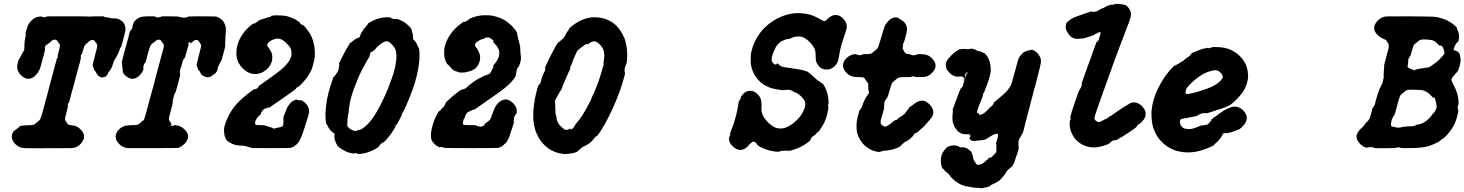

<svg xmlns="http://www.w3.org/2000/svg" viewBox="-20 -742 7711 1011"><path d="M240 -656Q255 -656 349 -656Q443 -656 446 -655Q452 -653 454 -655Q455 -655 490 -656H524L528 -654Q532 -651 540 -651Q543 -651 545 -650.5Q547 -650 550.5 -649.5Q554 -649 555 -648.5Q556 -648 558.5 -647.5Q561 -647 565 -646Q572 -645 588 -645Q589 -645 591.5 -644.5Q594 -644 596.5 -644Q599 -644 604 -641.5Q609 -639 609.5 -639Q610 -639 613 -637Q621 -631 622 -631Q624 -631 628.5 -625Q633 -619 635 -615Q640 -605 641 -591Q641 -583 639 -576Q635 -556 630 -539Q629 -536 628 -531.5Q627 -527 626 -522.5Q625 -518 623 -513Q621 -505 618 -495L616 -492Q616 -493 615 -493Q613 -491 610 -482Q609 -475 607 -472Q605 -469 604 -465.5Q603 -462 600.5 -457Q598 -452 596 -448Q591 -438 584 -428Q580 -422 578.5 -415.5Q577 -409 568 -386Q565 -381 562.5 -377Q560 -373 558 -370Q556 -367 553 -363.5Q550 -360 548 -355Q545 -347 541 -343Q534 -336 523 -335Q518 -334 512 -335Q503 -338 498 -343Q492 -347 491 -351Q491 -351 489.5 -353Q488 -355 488.5 -355Q489 -355 488 -357Q487 -359 485.5 -361Q484 -363 483 -365Q480 -368 479 -370Q478 -372 477.5 -372Q477 -372 477 -372.5Q477 -373 475.5 -375.5Q474 -378 474 -379Q474 -385 472 -385Q471 -385 471 -387Q471 -389 470.5 -391.5Q470 -394 469 -394Q468 -394 468 -398Q470 -413 480 -449Q482 -455 484.5 -466.5Q487 -478 489.5 -486Q492 -494 492 -500Q492 -506 490.5 -509.5Q489 -513 485.5 -516.5Q482 -520 479.5 -524.5Q477 -529 475 -530Q472 -532 464 -532Q458 -531 450 -525Q440 -516 436 -513Q426 -507 419 -484Q413 -462 412 -459Q411 -457 411 -456.5Q411 -456 410 -456Q409 -457 408 -455Q403 -448 406 -441Q407 -439 402 -419Q400 -413 397.5 -402.5Q395 -392 393 -387Q391 -380 386 -360Q383 -347 382 -345Q379 -338 376 -323Q375 -319 374 -315Q373 -311 369 -297Q365 -283 363 -274.5Q361 -266 357 -254Q354 -242 352 -234Q350 -227 347 -215Q343 -200 341.5 -200Q340 -200 338 -196.5Q336 -193 337 -189Q337 -188 337 -187.5Q337 -187 338 -187H339Q338 -186 337.5 -182Q337 -178 336 -174Q335 -170 334 -166Q333 -162 330 -150Q321 -119 323 -112Q323 -108 328 -102Q331 -97 333 -94Q336 -88 340.5 -86Q345 -84 358 -82Q374 -81 387 -74Q401 -66 412 -52Q418 -44 421 -34Q424 -25 422 -15Q420 -4 410 9Q401 22 384 31Q373 37 356 38Q349 38 235 38.5Q121 39 111 38Q92 37 80 31Q68 24 60 16Q52 8 48 0Q42 -11 42 -22Q42 -36 50 -49Q54 -54 55.5 -54Q57 -54 61 -58Q65 -62 66 -62Q67 -61 72 -66Q74 -67 74.5 -68Q75 -69 77 -70Q81 -73 82 -75Q82 -76 85 -78Q97 -82 137 -83Q149 -83 154.5 -84.5Q160 -86 161.5 -87Q163 -88 169 -93.5Q175 -99 180 -102Q189 -109 192.5 -116Q196 -123 203 -148Q205 -155 206 -159Q207 -163 210.5 -176Q214 -189 215.5 -195Q217 -201 219 -208.5Q221 -216 223 -222.5Q225 -229 228 -240Q232 -257 237 -275Q239 -281 241.5 -292Q244 -303 246 -310Q248 -318 251 -328.5Q254 -339 260 -360Q265 -380 266.5 -386.5Q268 -393 269.5 -398Q271 -403 273.5 -411.5Q276 -420 277.5 -426.5Q279 -433 280 -435V-437L281 -436L282 -435L283 -436Q285 -438 285 -441Q285 -444 283 -444Q282 -445 282 -445Q283 -445 284 -450.5Q285 -456 286.5 -460Q288 -464 289.5 -471.5Q291 -479 293 -486.5Q295 -494 295 -501Q296 -509 290 -515Q286 -519 284 -523Q280 -530 276 -532Q266 -535 256 -530Q254 -529 248.5 -523.5Q243 -518 239.5 -516Q236 -514 232 -511Q228 -508 226 -505L224 -503V-505Q224 -508 224 -508Q222 -508 219 -499Q216 -494 216 -490Q216 -486 217 -485Q218 -484 217 -481Q216 -472 209 -447Q207 -442 205 -434Q203 -424 196 -398Q189 -373 183 -367Q181 -364 181 -364Q181 -359 168 -346Q155 -332 139 -328Q130 -326 122 -328Q113 -329 106 -334Q90 -344 79 -360Q68 -377 71 -400Q72 -405 75 -416L78 -427L79 -428Q83 -430 84 -437Q85 -440 86.5 -441Q88 -442 89 -445.5Q90 -449 91 -450Q92 -451 92.5 -452.5Q93 -454 94 -455Q95 -456 95.5 -457.5Q96 -459 96.5 -459.5Q97 -460 97 -461Q97 -462 97.5 -462.5Q98 -463 98.5 -464Q99 -465 99.5 -465Q100 -465 100 -466Q101 -466 101 -467.5Q101 -469 101.5 -469Q102 -469 102.5 -470Q103 -471 104.5 -472.5Q106 -474 106 -475Q106 -476 107 -476Q108 -476 108 -486Q109 -509 109 -515Q110 -519 110 -522.5Q110 -526 110.5 -527.5Q111 -529 111.5 -535.5Q112 -542 114 -549Q118 -562 115 -564L114 -565L116 -573Q122 -594 125 -603Q132 -621 147 -635Q163 -651 182 -654Q197 -656 199 -655Q199 -654 202 -653Q204 -652 211 -651.5Q218 -651 221 -652Q223 -653 224 -654L225 -655Z M1076 -334H1077Q1077 -334 1076 -334ZM752 -656Q757 -656 772.5 -656Q788 -656 792 -656Q798 -655 798 -654Q800 -649 818 -651Q826 -652 829 -654L830 -656H874Q919 -655 920 -655Q923 -652 930 -652Q934 -651 934.5 -651Q935 -651 942 -649.5Q949 -648 951 -648.5Q953 -649 956 -649.5Q959 -650 959.5 -650.5Q960 -651 962 -651Q969 -651 969 -654L970 -655L1012 -656Q1111 -656 1118 -655Q1121 -655 1121 -654Q1121 -652 1127 -651Q1130 -650 1130 -650L1136 -647Q1137 -647 1137 -646.5Q1137 -646 1138 -645Q1144 -643 1150 -636Q1158 -628 1161 -620Q1162 -617 1164 -613Q1167 -606 1169 -595Q1170 -587 1169.5 -577Q1169 -567 1168 -563Q1167 -559 1167 -548Q1167 -537 1166.5 -529.5Q1166 -522 1166 -518Q1166 -514 1165.5 -511Q1165 -508 1166 -504Q1167 -499 1157 -462Q1155 -456 1153 -449Q1151 -442 1149 -433Q1146 -422 1143 -419Q1140 -416 1139 -412Q1138 -411 1133 -401Q1126 -387 1126 -379Q1125 -372 1122 -367Q1119 -362 1114 -356Q1109 -351 1102 -348Q1099 -346 1097 -344Q1087 -335 1074 -335Q1068 -335 1060 -338Q1048 -342 1042 -348Q1039 -351 1039.5 -351Q1040 -351 1038.5 -352.5Q1037 -354 1037 -355Q1037 -356 1036.5 -356.5Q1036 -357 1036 -357Q1037 -359 1030 -368Q1026 -372 1025 -374Q1024 -376 1023.5 -376.5Q1023 -377 1022.5 -378.5Q1022 -380 1021.5 -380Q1021 -380 1021 -382L1019 -388Q1019 -388 1018.5 -390.5Q1018 -393 1017.5 -395Q1017 -397 1016 -396.5Q1015 -396 1015 -398Q1017 -411 1031 -466Q1032 -470 1034 -477Q1039 -496 1039 -502Q1039 -508 1033 -515Q1030 -519 1028 -523Q1024 -530 1020 -531Q1015 -533 1009 -531.5Q1003 -530 998 -525Q994 -522 992 -520Q984 -513 983 -514Q983 -515 981 -517Q979 -522 977 -522Q976 -522 973.5 -518Q971 -514 971 -511Q971 -508 971.5 -507.5Q972 -507 975 -509Q978 -511 979 -512L976 -509Q973 -505 970 -497Q966 -484 957 -450Q955 -441 954 -439Q953 -437 952 -435L951 -434Q950 -435 949 -434Q945 -430 945 -426Q945 -426 945 -425Q942 -424 939 -409Q938 -401 934 -391Q931 -384 928 -373Q928 -371 927.5 -363Q927 -355 927 -353Q928 -352 928 -352Q928 -352 929 -352Q930 -352 929.5 -350.5Q929 -349 928.5 -346Q928 -343 927 -338.5Q926 -334 923.5 -325.5Q921 -317 918.5 -307Q916 -297 914 -290Q906 -258 904 -256Q904 -255 903.5 -253.5Q903 -252 902 -252Q901 -252 899.5 -249.5Q898 -247 895 -234Q887 -205 889 -203Q890 -202 889 -199Q889 -193 883 -174Q879 -159 875 -142Q873 -135 872 -131Q868 -117 870 -110Q871 -107 876 -101Q879 -97 881 -91Q882 -89 883 -88L884 -87L882 -86Q881 -86 879 -84.5Q877 -83 877 -82Q877 -80 886 -80Q894 -79 896 -82Q897 -83 903 -83Q922 -81 934 -74Q945 -67 952 -60Q977 -35 968 -10Q964 2 955 12Q948 20 940 25Q929 34 915 37Q906 38 777 38H655L648 37Q635 35 622 28Q612 22 605 13.5Q598 5 593 -3Q589 -12 589 -22Q589 -32 593 -41Q604 -65 631 -77Q642 -82 672 -83Q697 -83 702.5 -84.5Q708 -86 716 -93Q722 -99 727.5 -103Q733 -107 736 -109Q741 -115 749 -147Q752 -157 753 -161Q754 -165 759.5 -185.5Q765 -206 766 -210Q771 -228 776 -247Q779 -259 782.5 -270Q786 -281 787 -286Q791 -302 794 -312Q795 -317 797.5 -327Q800 -337 802 -344Q804 -351 812 -381Q817 -398 819 -407Q821 -412 823 -422Q828 -441 832 -456Q840 -485 842 -492Q842 -496 842.5 -501Q843 -506 841.5 -509Q840 -512 836.5 -515.5Q833 -519 830.5 -524Q828 -529 825 -531Q819 -534 811 -533Q804 -531 798 -525Q790 -518 782 -513Q777 -509 775 -506Q769 -497 761 -468Q758 -456 756 -449Q755 -442 752 -433Q747 -416 746 -413Q745 -411 744.5 -411Q744 -411 743 -410Q738 -405 736 -397Q735 -395 735 -387.5Q735 -380 735 -380Q737 -377 729 -363Q723 -353 714.5 -344.5Q706 -336 695 -331Q688 -328 679 -327Q669 -326 658 -332Q648 -337 639 -345Q637 -347 634.5 -350Q632 -353 630.5 -354.5Q629 -356 630 -357Q631 -357 628 -362Q626 -366 626.5 -366.5Q627 -367 626.5 -370.5Q626 -374 626 -376.5Q626 -379 625 -383.5Q624 -388 623.5 -393.5Q623 -399 622.5 -399Q622 -399 623 -402Q624 -409 622 -412L621 -414L625 -430Q630 -447 634 -465Q636 -472 636.5 -473.5Q637 -475 638 -480Q644 -501 655 -541Q658 -554 658 -554Q658 -554 661 -565Q664 -577 664.5 -578.5Q665 -580 666 -580Q670 -580 672 -587Q672 -589 673 -589Q676 -589 678 -603Q678 -608 680.5 -613.5Q683 -619 684 -622Q685 -626 689 -631Q702 -645 718 -651Q727 -655 752 -656Z M1425 -661Q1428 -662 1445 -661Q1467 -661 1486 -658Q1499 -655 1518 -647.5Q1537 -640 1546 -633Q1549 -631 1555 -627L1559 -623Q1559 -622 1559 -621Q1561 -617 1567 -613Q1571 -611 1573 -612Q1574 -612 1582 -604.5Q1590 -597 1592 -593Q1612 -568 1622 -545Q1628 -531 1630 -520Q1631 -516 1632 -511Q1638 -490 1638 -460Q1638 -442 1635 -428Q1630 -401 1621 -377Q1611 -353 1590 -326Q1583 -316 1569 -301.5Q1555 -287 1549 -284Q1547 -282 1546 -282Q1542 -282 1540 -279Q1540 -278 1540.5 -277.5Q1541 -277 1536 -272.5Q1531 -268 1523.5 -262.5Q1516 -257 1508 -252Q1504 -249 1498.5 -245Q1493 -241 1482 -233.5Q1471 -226 1469 -224.5Q1467 -223 1460 -218Q1453 -213 1445.5 -207.5Q1438 -202 1431 -198Q1416 -188 1406 -181Q1402 -177 1400 -176.5Q1398 -176 1397.5 -175Q1397 -174 1396 -175Q1395 -177 1390 -175Q1387 -173 1379 -171Q1369 -168 1367 -165Q1359 -156 1358 -153Q1358 -152 1358 -152Q1354 -151 1354 -146Q1354 -145 1355 -144Q1355 -144 1355 -143.5Q1355 -143 1353 -141Q1351 -139 1348.5 -136Q1346 -133 1340 -128Q1325 -113 1323 -96Q1323 -91 1324 -88.5Q1325 -86 1327 -85Q1333 -83 1354 -83H1355H1356H1357H1358H1360L1377 -82Q1376 -79 1383 -79Q1385 -79 1385 -78Q1385 -77 1390 -77Q1392 -77 1392 -76.5Q1392 -76 1394 -75Q1402 -74 1409 -70Q1410 -70 1410.5 -70Q1411 -70 1413 -69Q1415 -68 1415.5 -68Q1416 -68 1416 -67Q1417 -65 1423 -65Q1429 -65 1431 -67Q1431 -67 1432 -67Q1433 -67 1433.5 -67.5Q1434 -68 1436 -68Q1438 -68 1440 -69Q1442 -70 1448 -71Q1464 -73 1468 -78Q1472 -83 1472 -91Q1472 -96 1472 -99Q1472 -102 1472 -102V-104Q1473 -106 1473 -108Q1473 -110 1472.5 -110Q1472 -110 1472 -111Q1475 -119 1472 -120L1471 -121L1472 -124Q1473 -127 1479 -142Q1489 -172 1498 -185Q1511 -205 1527 -213Q1535 -217 1542 -218L1544 -217Q1544 -216 1550 -215Q1551 -215 1552 -214Q1562 -213 1562 -214Q1562 -216 1567 -214Q1584 -206 1595 -191Q1602 -182 1605 -173Q1608 -164 1608 -154Q1607 -140 1579 -55Q1563 -8 1552 7Q1542 20 1530 28Q1518 36 1504 37Q1497 38 1403.5 38Q1310 38 1306 37.5Q1302 37 1303 36.5Q1304 36 1304 36Q1304 35 1297 34Q1293 33 1293 33Q1293 33 1290 32Q1281 30 1270 27Q1265 25 1254.5 25Q1244 25 1239.5 24Q1235 23 1230.5 23Q1226 23 1217.5 20.5Q1209 18 1202 15Q1189 9 1180 2Q1174 -2 1169 -11Q1167 -16 1166 -18Q1165 -20 1164.5 -21.5Q1164 -23 1163 -27.5Q1162 -32 1161.5 -33Q1161 -34 1161 -38.5Q1161 -43 1160.5 -43.5Q1160 -44 1160 -47Q1161 -55 1159 -57Q1158 -58 1159 -61Q1161 -71 1163 -80Q1181 -141 1222 -190Q1238 -208 1258 -226Q1281 -246 1310 -267Q1320 -274 1321 -273Q1324 -271 1329 -274Q1331 -276 1332 -275.5Q1333 -275 1334 -276Q1335 -277 1335 -278Q1335 -279 1337 -280Q1343 -283 1341 -287Q1341 -288 1343.5 -290Q1346 -292 1362 -303Q1381 -316 1403 -332Q1466 -376 1488 -402Q1509 -427 1514 -447Q1515 -453 1515 -461Q1515 -474 1512 -483Q1506 -498 1487 -516Q1465 -538 1444 -539Q1432 -539 1417 -533Q1404 -528 1396 -520Q1386 -511 1387 -503Q1389 -497 1394 -491Q1403 -478 1407 -471Q1411 -463 1413 -452Q1414 -448 1414 -440.5Q1414 -433 1413 -427Q1409 -402 1390 -382Q1365 -357 1336 -353Q1308 -349 1283 -363Q1254 -380 1237 -410Q1227 -428 1225 -452Q1224 -467 1226 -483Q1229 -509 1243 -538Q1266 -583 1309 -615Q1315 -620 1316 -617Q1316 -617 1318 -617Q1323 -618 1339 -631Q1347 -637 1358 -640Q1363 -642 1370 -644Q1388 -650 1393 -651Q1397 -651 1397 -652Q1397 -652 1400 -653Q1407 -654 1409 -656L1408 -657L1407 -658Q1408 -659 1425 -661Z M1997 -650Q2006 -651 2019.5 -651Q2033 -651 2035 -650.5Q2037 -650 2037 -649Q2039 -646 2044 -645Q2046 -645 2047 -644Q2047 -643 2052.5 -642Q2058 -641 2059 -642Q2059 -642 2061 -642Q2068 -639 2068 -643Q2069 -643 2075 -641Q2086 -638 2102 -629Q2126 -615 2143 -594Q2148 -587 2147 -586Q2146 -585 2149 -579Q2150 -578 2149.5 -577.5Q2149 -577 2150 -574Q2155 -562 2155 -546V-538L2156 -535Q2157 -533 2158.5 -532Q2160 -531 2160 -531Q2160 -531 2163 -528Q2166 -524 2172 -516Q2173 -514 2176 -507.5Q2179 -501 2179.5 -500.5Q2180 -500 2180 -499Q2180 -495 2183 -492Q2184 -491 2185 -491Q2186 -491 2186 -487Q2188 -482 2189 -465Q2189 -448 2188 -424Q2187 -409 2183 -385Q2180 -367 2178 -360Q2177 -356 2176 -350.5Q2175 -345 2173 -337Q2171 -329 2170 -328Q2170 -324 2162 -298Q2154 -273 2148 -259Q2146 -252 2143 -246Q2139 -233 2136 -228Q2135 -225 2133 -220Q2131 -215 2127.5 -207Q2124 -199 2122.5 -195Q2121 -191 2119.5 -187.5Q2118 -184 2114 -176Q2104 -153 2102 -151Q2101 -150 2099 -148Q2096 -146 2096 -143Q2096 -142 2097 -142V-141Q2096 -139 2096 -137Q2095 -134 2081 -107Q2073 -92 2070 -88Q2069 -86 2067 -84L2065 -83Q2065 -84 2065 -84Q2063 -84 2062 -79Q2062 -78 2063 -78Q2064 -77 2063.5 -77Q2063 -77 2061.5 -73.5Q2060 -70 2057.5 -66.5Q2055 -63 2052.5 -58.5Q2050 -54 2046 -48Q2042 -42 2039 -37.5Q2036 -33 2034 -30.5Q2032 -28 2027 -22Q2022 -16 2019.5 -13Q2017 -10 2014 -6.5Q2011 -3 2003 5L1996 10H1997V7Q1996 8 1994 9Q1985 17 1984 17Q1983 17 1979.5 22Q1976 27 1976 28Q1976 30 1966 36Q1962 39 1959 41Q1943 51 1920 59Q1905 64 1889 67Q1883 68 1876 68.5Q1869 69 1864.5 68.5Q1860 68 1860 67Q1860 64 1852 64Q1846 64 1846 66Q1846 67 1844.5 67Q1843 67 1840.5 66.5Q1838 66 1836 66Q1821 63 1809 59Q1786 49 1770 37Q1760 29 1756 25Q1754 23 1755 23Q1756 21 1752 16Q1750 15 1751 14Q1752 14 1748 9Q1748 8 1748 7.5Q1748 7 1747 5Q1743 -4 1741 -13Q1741 -15 1741 -21.5Q1741 -28 1741 -28Q1741 -28 1741 -29.5Q1741 -31 1740.5 -31.5Q1740 -32 1741 -32.5Q1742 -33 1742 -35Q1742 -37 1741 -38Q1740 -42 1736 -42Q1736 -42 1734 -43Q1728 -47 1723 -52Q1720 -56 1716 -61Q1713 -65 1712.5 -65.5Q1712 -66 1712 -66.5Q1712 -67 1711 -68Q1708 -72 1706 -78Q1705 -81 1704.5 -81Q1704 -81 1703 -83Q1702 -89 1699 -89Q1698 -89 1697 -92Q1695 -107 1694 -121Q1694 -131 1694 -133Q1693 -136 1694.5 -156Q1696 -176 1697 -184Q1700 -216 1709 -251Q1720 -294 1735 -333Q1736 -338 1737.5 -338Q1739 -338 1740 -339Q1744 -343 1744 -346Q1744 -346 1745 -346Q1747 -346 1749 -351Q1749 -353 1750 -353Q1750 -353 1750.5 -353.5Q1751 -354 1751.5 -355Q1752 -356 1752.5 -356.5Q1753 -357 1753 -356.5Q1753 -356 1753.5 -357Q1754 -358 1754 -359Q1755 -361 1756 -361Q1757 -361 1759.5 -367Q1762 -373 1763 -376Q1763 -378 1763 -379Q1764 -380 1764 -387Q1764 -389 1765 -390.5Q1766 -392 1766 -394V-396Q1765 -395 1766 -398Q1767 -399 1767 -402Q1767 -405 1766.5 -405.5Q1766 -406 1765 -405H1764Q1764 -407 1784 -446Q1803 -484 1821 -512L1825 -519V-517L1826 -516L1828 -517Q1830 -518 1831 -520L1833 -522L1837 -526Q1838 -527 1839 -527Q1840 -527 1841 -528Q1842 -529 1842 -529.5Q1842 -530 1843 -530Q1844 -530 1845 -531.5Q1846 -533 1846.5 -533Q1847 -533 1847.5 -534Q1848 -535 1848.5 -534.5Q1849 -534 1850 -535H1851L1853 -536L1854 -537L1855 -538Q1856 -539 1857 -539Q1858 -539 1859 -540Q1860 -541 1861.5 -541.5Q1863 -542 1863.5 -542.5Q1864 -543 1864.5 -542.5Q1865 -542 1866 -543Q1867 -544 1867 -543H1868Q1869 -544 1870 -543.5Q1871 -543 1872.5 -545Q1874 -547 1874 -548.5Q1874 -550 1875 -551Q1876 -552 1876 -553.5Q1876 -555 1877 -556Q1878 -557 1878 -558Q1878 -559 1879 -560.5Q1880 -562 1880 -563Q1880 -564 1880.5 -564.5Q1881 -565 1881 -565.5Q1881 -566 1881.5 -567Q1882 -568 1883 -569Q1884 -572 1888 -578Q1891 -582 1891 -582Q1891 -582 1893.5 -585.5Q1896 -589 1896 -590Q1896 -591 1898.5 -592.5Q1901 -594 1901.5 -595.5Q1902 -597 1904.5 -599Q1907 -601 1907 -602Q1907 -603 1909.5 -605.5Q1912 -608 1912 -609Q1912 -610 1914 -611Q1919 -615 1918 -618Q1918 -619 1922 -622Q1923 -622 1925 -623Q1946 -636 1968 -643Q1982 -647 1997 -650ZM2022 -524Q2010 -527 1996 -518Q1971 -503 1953 -480Q1951 -478 1949 -476Q1947 -474 1945.5 -472.5Q1944 -471 1944 -472Q1943 -473 1938 -470Q1936 -469 1935 -468Q1933 -468 1931 -464.5Q1929 -461 1929 -460Q1929 -459 1928 -456Q1925 -451 1927 -449Q1928 -449 1926 -445Q1924 -441 1922.5 -439Q1921 -437 1915 -427Q1910 -417 1905 -409Q1901 -402 1899.5 -399Q1898 -396 1896 -392Q1883 -370 1876 -353Q1874 -349 1873.5 -348Q1873 -347 1862 -322Q1859 -313 1856.5 -307Q1854 -301 1851 -293Q1844 -277 1842 -269Q1841 -265 1840 -263Q1837 -257 1830.5 -234.5Q1824 -212 1823 -204Q1823 -200 1821 -191Q1817 -174 1816 -152Q1815 -144 1813 -140Q1811 -134 1809 -98Q1809 -87 1808 -84Q1808 -78 1810 -76Q1811 -75 1811 -75L1812 -74L1816 -70L1817 -69Q1826 -60 1831 -59Q1832 -59 1833 -58L1838 -56L1839 -55Q1840 -55 1842 -54H1843H1845Q1847 -53 1850 -52L1853 -53H1855Q1859 -51 1862 -54Q1862 -54 1861 -56.5Q1860 -59 1860 -59Q1860 -59 1862 -58Q1867 -57 1874 -58Q1880 -60 1890 -66Q1910 -80 1928 -101Q1949 -126 1972 -168Q1985 -191 1996 -215Q1999 -221 2002.5 -228.5Q2006 -236 2010 -245Q2014 -254 2016 -259Q2024 -277 2033 -302Q2056 -361 2063 -402Q2069 -437 2067 -457Q2066 -471 2062.5 -481Q2059 -491 2048 -503Q2040 -512 2037.5 -514Q2035 -516 2033 -518Q2027 -522 2022 -524Z M2518 -661Q2524 -662 2540 -661.5Q2556 -661 2562 -661Q2590 -657 2614 -647Q2638 -637 2655 -623Q2659 -620 2662 -617Q2670 -612 2684 -596Q2694 -585 2701 -573Q2704 -567 2704 -567H2703Q2702 -568 2702 -566Q2702 -564 2703.5 -561Q2705 -558 2705 -556Q2705 -554 2706 -551Q2707 -548 2707 -544Q2709 -534 2712 -524Q2717 -509 2719 -495Q2720 -489 2720 -476Q2720 -463 2721 -457Q2724 -442 2723 -433Q2722 -417 2718 -408Q2714 -393 2705 -383Q2701 -379 2701 -373Q2700 -365 2698 -356Q2697 -354 2697 -353Q2697 -352 2696 -350Q2694 -344 2696 -344Q2696 -344 2695 -341Q2686 -323 2660 -298Q2643 -283 2635 -276Q2631 -273 2626 -269Q2620 -265 2608 -256Q2600 -251 2587 -241Q2582 -237 2576.5 -233.5Q2571 -230 2566.5 -226.5Q2562 -223 2552 -216.5Q2542 -210 2532 -202.5Q2522 -195 2517 -192Q2512 -189 2508.5 -186Q2505 -183 2500.5 -180.5Q2496 -178 2489 -172Q2479 -165 2475 -165Q2471 -165 2466 -162Q2463 -160 2460 -159Q2457 -158 2454 -156.5Q2451 -155 2447 -153Q2441 -151 2438 -146Q2436 -143 2436 -143Q2436 -143 2435 -141Q2431 -136 2432 -136L2431 -135Q2427 -131 2428 -128Q2428 -127 2430 -127H2432L2429 -125Q2423 -117 2420 -110Q2419 -106 2418 -97.5Q2417 -89 2418 -88Q2420 -85 2427 -84Q2434 -83 2470 -83Q2486 -83 2486 -82Q2487 -80 2493 -79Q2496 -79 2496.5 -78Q2497 -77 2500.5 -76.5Q2504 -76 2506 -75.5Q2508 -75 2510.5 -75Q2513 -75 2514.5 -75.5Q2516 -76 2516 -76.5Q2516 -77 2518 -77Q2522 -77 2523 -79Q2524 -79 2526 -80Q2530 -80 2531 -83Q2531 -84 2530 -85L2529 -86L2531 -88Q2533 -89 2538 -93.5Q2543 -98 2549 -102Q2557 -108 2561 -113Q2565 -120 2573 -143Q2582 -169 2589 -181Q2603 -204 2620 -212Q2646 -226 2669 -209Q2680 -202 2686 -194Q2697 -181 2700 -170Q2701 -165 2701 -158Q2701 -151 2700.5 -148.5Q2700 -146 2700 -145Q2700 -144 2699.5 -144Q2699 -144 2699 -144Q2699 -144 2697.5 -142.5Q2696 -141 2695 -138Q2693 -135 2690 -130.5Q2687 -126 2687 -123Q2686 -121 2685.5 -112Q2685 -103 2685 -102Q2685 -101 2686 -101Q2688 -101 2680 -77Q2678 -71 2677 -68Q2676 -65 2673 -56Q2670 -47 2668 -42Q2664 -26 2658 -13Q2648 8 2640 14Q2637 15 2635 18Q2633 21 2631 23Q2620 32 2607 36Q2598 38 2462 38Q2316 38 2316 36Q2316 34 2305 32Q2298 32 2297 33Q2297 34 2293 33Q2286 30 2280 26Q2256 10 2250 -13Q2249 -19 2249 -31Q2249 -40 2252 -58Q2257 -85 2268 -112Q2285 -152 2292 -156Q2293 -157 2295.5 -158.5Q2298 -160 2303 -166.5Q2308 -173 2308 -173Q2311 -173 2316 -179Q2321 -186 2321 -187Q2320 -188 2323 -191Q2327 -195 2326 -199V-201L2335 -210Q2352 -226 2370 -241Q2386 -254 2399 -263Q2410 -271 2411 -271Q2415 -269 2420 -272Q2423 -274 2424 -274Q2426 -273 2434 -279Q2442 -284 2443 -287Q2444 -289 2452 -294.5Q2460 -300 2465 -305Q2474 -312 2484 -318Q2490 -321 2498 -326.5Q2506 -332 2508 -332Q2511 -332 2517 -336Q2520 -339 2521 -339Q2525 -339 2527 -341Q2527 -342 2528 -342Q2529 -342 2532 -343.5Q2535 -345 2535.5 -345Q2536 -345 2537 -345.5Q2538 -346 2539 -346Q2540 -346 2540.5 -346.5Q2541 -347 2542 -347Q2545 -348 2548 -349Q2552 -351 2552.5 -351Q2553 -351 2556 -352.5Q2559 -354 2560.5 -356Q2562 -358 2562 -358.5Q2562 -359 2563 -359V-360Q2562 -360 2563 -361L2567 -367V-368Q2568 -368 2568 -369Q2568 -370 2569.5 -371.5Q2571 -373 2570.5 -373.5Q2570 -374 2571 -375Q2574 -376 2572 -378Q2572 -378 2573.5 -379.5Q2575 -381 2575.5 -382.5Q2576 -384 2575.5 -384.5Q2575 -385 2576.5 -386.5Q2578 -388 2578.5 -390.5Q2579 -393 2577.5 -393.5Q2576 -394 2576 -394.5Q2576 -395 2580 -400Q2604 -428 2608 -450Q2610 -461 2609 -470Q2607 -483 2600 -493Q2594 -503 2583 -514L2576 -522L2577 -524Q2579 -526 2578 -528Q2577 -530 2572.5 -533Q2568 -536 2565 -539Q2561 -542 2556 -544Q2549 -546 2540 -544Q2533 -543 2534 -541Q2534 -540 2533 -540Q2532 -540 2529.5 -539Q2527 -538 2520 -536Q2511 -534 2500 -527Q2479 -515 2481 -502Q2482 -499 2493 -484Q2506 -464 2508 -444Q2510 -411 2486 -384Q2482 -380 2478 -378Q2474 -376 2472 -375Q2467 -371 2458 -368Q2455 -367 2450 -366Q2439 -364 2431 -361Q2426 -360 2414 -360H2402L2395 -362Q2373 -369 2370 -371Q2356 -381 2345 -396Q2339 -403 2337 -403Q2337 -402 2334 -406Q2330 -412 2326 -422Q2321 -434 2319 -450Q2319 -456 2319 -466.5Q2319 -477 2319 -482Q2325 -522 2350.5 -559.5Q2376 -597 2415 -623Q2423 -629 2424 -628Q2425 -626 2429 -628Q2431 -628 2438 -632Q2445 -636 2449 -640L2454 -644L2461 -647Q2491 -659 2518 -661Z M3099 -651Q3119 -652 3139 -649Q3203 -639 3241 -589Q3250 -576 3256 -566Q3261 -556 3268 -541Q3274 -526 3279 -499Q3281 -488 3282 -470Q3284 -454 3282 -433Q3281 -410 3278 -405Q3276 -403 3275 -398.5Q3274 -394 3273 -392Q3272 -390 3270 -384Q3268 -378 3269 -368Q3270 -360 3270 -360Q3271 -360 3271 -358Q3271 -356 3270.5 -352.5Q3270 -349 3269 -344Q3266 -336 3265 -331Q3264 -326 3262.5 -321.5Q3261 -317 3260 -314Q3257 -299 3253 -291Q3252 -288 3249.5 -280Q3247 -272 3245 -266Q3243 -260 3242 -258Q3241 -256 3238 -248Q3235 -240 3232.5 -234Q3230 -228 3228 -222Q3226 -216 3223 -209.5Q3220 -203 3217 -196Q3214 -189 3212.5 -185Q3211 -181 3209 -177Q3207 -173 3205 -168Q3196 -148 3189 -136Q3183 -124 3180 -117Q3172 -101 3164 -87Q3161 -83 3159.5 -79.5Q3158 -76 3155 -72Q3152 -68 3150 -64Q3144 -53 3131 -35Q3123 -24 3121 -24Q3118 -25 3113 -19Q3101 -4 3097 0.5Q3093 5 3090 7Q3086 11 3082.5 13Q3079 15 3074 18.5Q3069 22 3059.5 26.5Q3050 31 3049 32Q3045 33 3039 39Q3034 44 3032 45.5Q3030 47 3029.5 47.5Q3029 48 3027.5 49Q3026 50 3024 52Q3022 54 3023 54L3019 57Q3015 59 3006 62Q2982 68 2960 69Q2943 69 2930 66Q2914 63 2900 57Q2890 53 2883 49Q2858 35 2838 13Q2819 -8 2808 -35Q2805 -41 2803 -44Q2797 -60 2793 -80Q2792 -89 2791 -90Q2790 -99 2788 -116Q2788 -125 2788 -141Q2789 -185 2799 -233Q2805 -260 2813 -288Q2814 -292 2814.5 -292.5Q2815 -293 2816 -293Q2817 -293 2818.5 -294.5Q2820 -296 2821 -298.5Q2822 -301 2822.5 -300.5Q2823 -300 2824 -302Q2829 -311 2831 -325Q2832 -331 2836 -341Q2843 -358 2846 -363Q2850 -369 2851 -373Q2851 -375 2850.5 -375.5Q2850 -376 2851 -378Q2852 -380 2851.5 -382.5Q2851 -385 2850 -385Q2849 -385 2850 -388Q2851 -390 2855 -398Q2867 -423 2876 -442Q2892 -473 2896 -480Q2897 -482 2901.5 -490.5Q2906 -499 2912 -509L2918 -518L2920 -519Q2924 -519 2927 -524Q2929 -527 2930 -527Q2933 -527 2936 -532Q2936 -533 2937 -533Q2938 -533 2939.5 -534.5Q2941 -536 2941.5 -536Q2942 -536 2943.5 -538Q2945 -540 2945.5 -540Q2946 -540 2949 -542Q2951 -545 2951 -546Q2951 -546 2952 -547Q2953 -548 2953 -549Q2953 -550 2954 -552Q2955 -554 2955.5 -555Q2956 -556 2957 -557Q2960 -561 2959 -562Q2959 -562 2961 -565Q2966 -571 2965 -573Q2965 -573 2968 -576.5Q2971 -580 2973 -582Q2977 -588 2975 -589Q2975 -590 2980 -595Q3036 -645 3099 -651ZM3113 -524Q3107 -525 3100 -523Q3094 -522 3083 -514Q3078 -510 3077.5 -510Q3077 -510 3075 -509Q3072 -508 3072 -508Q3073 -510 3072.5 -511Q3072 -512 3070 -511Q3065 -510 3064 -508Q3064 -508 3063 -507H3062L3059 -506Q3057 -505 3055 -503Q3053 -501 3050 -499Q3047 -497 3041.5 -492.5Q3036 -488 3033 -486Q3030 -484 3027.5 -481.5Q3025 -479 3023 -478Q3019 -475 3017 -469Q3015 -464 3013 -460Q3011 -456 3009 -451.5Q3007 -447 3005 -442Q2998 -428 2996 -421Q2995 -416 2993.5 -413.5Q2992 -411 2991 -407Q2990 -403 2987 -397.5Q2984 -392 2983 -389Q2981 -382 2983 -382Q2985 -381 2974 -361Q2971 -355 2968 -348Q2965 -341 2962 -334.5Q2959 -328 2957 -323Q2955 -318 2951.5 -310Q2948 -302 2946 -298Q2935 -266 2933 -265Q2931 -265 2927 -258Q2926 -254 2925 -252.5Q2924 -251 2921 -247Q2913 -231 2911 -228Q2904 -218 2903 -213Q2902 -211 2902 -208Q2904 -187 2904 -182Q2904 -158 2905 -153Q2905 -149 2905 -144Q2906 -138 2908 -137Q2908 -137 2908 -135.5Q2908 -134 2908.5 -133Q2909 -132 2910 -126Q2911 -105 2922 -89Q2924 -86 2934 -76Q2949 -61 2958 -58Q2968 -56 2982 -65L2985 -66L2984 -64Q2983 -62 2984 -61Q2987 -59 2995 -65Q3002 -71 3004 -76Q3008 -85 3015 -93Q3047 -128 3081 -196Q3088 -210 3088.5 -210Q3089 -210 3090 -211Q3092 -214 3093 -220Q3093 -221 3095 -227Q3104 -245 3108 -254Q3111 -262 3113 -266Q3134 -315 3147 -362Q3150 -370 3154 -388Q3156 -396 3157 -396Q3159 -396 3159 -400Q3159 -403 3158 -403.5Q3157 -404 3159 -419Q3162 -437 3162 -451Q3161 -469 3158 -478Q3153 -493 3136 -510Q3122 -523 3113 -524Z M4177 -673Q4188 -673 4190.5 -673Q4193 -673 4199 -672Q4230 -671 4262 -659Q4278 -653 4300 -640Q4305 -637 4311 -634Q4317 -631 4321 -631Q4327 -631 4337 -642Q4350 -654 4359.5 -658.5Q4369 -663 4380 -663Q4387 -663 4390 -662Q4403 -659 4415 -649Q4421 -643 4426 -637Q4439 -620 4439 -603Q4439 -596 4437 -588.5Q4435 -581 4432 -572Q4424 -548 4421 -539Q4419 -532 4417 -525Q4412 -513 4407 -492Q4402 -472 4396 -436Q4394 -424 4390 -414Q4387 -407 4380 -399Q4373 -390 4367 -387Q4363 -385 4359 -382Q4348 -375 4332 -376Q4324 -376 4319 -377.5Q4314 -379 4310 -380Q4304 -382 4294 -391Q4282 -405 4278 -417Q4275 -427 4275 -445Q4275 -466 4272 -477Q4271 -483 4267 -489Q4259 -505 4244 -520Q4220 -544 4199 -549Q4196 -550 4186 -550Q4176 -550 4170 -549Q4157 -547 4143 -540Q4137 -537 4136 -537Q4135 -537 4133 -536L4131 -535Q4132 -536 4132 -537Q4130 -538 4124 -536Q4120 -535 4118.5 -534.5Q4117 -534 4114.5 -533Q4112 -532 4108.5 -530.5Q4105 -529 4098 -526L4090 -522L4082 -515Q4070 -503 4065 -494Q4062 -487 4061 -484.5Q4060 -482 4058 -479Q4049 -461 4045 -443Q4043 -437 4043 -430Q4043 -423 4044 -420.5Q4045 -418 4046 -417.5Q4047 -417 4047.5 -415Q4048 -413 4050 -410.5Q4052 -408 4052.5 -408.5Q4053 -409 4054 -407.5Q4055 -406 4057 -404L4059 -403L4060 -404Q4060 -405 4061.5 -403.5Q4063 -402 4065 -402Q4068 -402 4071 -406Q4072 -409 4072.5 -409.5Q4073 -410 4076 -407Q4088 -394 4100.5 -390.5Q4113 -387 4126 -386Q4133 -385 4135.5 -384.5Q4138 -384 4151 -382Q4196 -376 4213 -371Q4236 -364 4236 -362Q4236 -362 4237.5 -360Q4239 -358 4243.5 -355.5Q4248 -353 4248.5 -352Q4249 -351 4252 -348.5Q4255 -346 4260 -341.5Q4265 -337 4270.5 -332Q4276 -327 4280.5 -323Q4285 -319 4287.5 -317.5Q4290 -316 4292 -314.5Q4294 -313 4294.5 -313.5Q4295 -314 4296 -313Q4297 -309 4301 -309Q4302 -309 4303 -307Q4307 -302 4309 -303Q4310 -304 4313 -301Q4334 -272 4341 -230Q4342 -221 4342.5 -212Q4343 -203 4343 -197.5Q4343 -192 4342 -192Q4340 -192 4340 -187Q4340 -183 4341 -183Q4342 -183 4342 -178Q4342 -163 4334 -135Q4333 -128 4332 -126Q4330 -119 4323 -103Q4321 -98 4321 -97Q4321 -96 4307 -73Q4304 -68 4299.5 -61.5Q4295 -55 4292 -51Q4289 -47 4288 -48Q4288 -48 4286.5 -47Q4285 -46 4283.5 -44.5Q4282 -43 4280 -41Q4272 -31 4267 -29Q4252 -19 4251 -13Q4251 -13 4250 -11Q4246 -6 4246 -5Q4246 -4 4247 -4Q4250 -4 4238 5Q4201 34 4156 47Q4142 52 4134 52Q4132 53 4130 53Q4128 53 4128 52Q4128 50 4120 51Q4116 51 4108 52Q4100 52 4097.5 52.5Q4095 53 4092 53Q4088 53 4085 56Q4084 57 4079 57Q4066 57 4055 55Q4040 53 4023 48Q4002 42 3982 31Q3968 22 3968 21Q3968 19 3964 15Q3962 13 3962 12L3954 5Q3949 3 3949 5L3948 4Q3945 2 3942 5Q3940 7 3940 7.5Q3940 8 3939.5 8Q3939 8 3935 10.5Q3931 13 3926 19Q3913 34 3906 38Q3898 44 3890 46Q3880 48 3874 48Q3863 46 3850 38Q3844 34 3836 26Q3824 14 3820 0Q3820 -3 3819 -7.5Q3818 -12 3819 -16Q3820 -20 3822 -24Q3826 -34 3826 -37V-39L3825 -37L3823 -36Q3823 -36 3826 -45Q3834 -64 3837 -74Q3840 -83 3840.5 -83Q3841 -83 3841 -84Q3841 -85 3845 -96Q3853 -122 3857 -138Q3863 -162 3867 -188Q3869 -202 3870 -208L3871 -212H3873Q3874 -212 3875.5 -214Q3877 -216 3877.5 -218Q3878 -220 3880 -224.5Q3882 -229 3882 -231.5Q3882 -234 3885 -237Q3897 -254 3913 -261Q3921 -264 3931 -264Q3939 -264 3942 -263Q3957 -258 3971 -244Q3979 -235 3984 -226Q3990 -212 3990 -192Q3989 -165 3990 -157Q3992 -145 3998 -132Q4007 -115 4023 -99Q4041 -81 4059 -72Q4068 -67 4080 -66Q4100 -63 4122 -72Q4138 -79 4153 -90Q4198 -124 4214 -166Q4222 -185 4220 -199Q4219 -209 4214 -216Q4206 -228 4198 -235Q4195 -237 4190 -242Q4179 -252 4168 -255Q4165 -256 4161.5 -257.5Q4158 -259 4157 -260.5Q4156 -262 4153 -263Q4150 -264 4148.5 -265Q4147 -266 4142 -267L4138 -269H4129Q4109 -269 4106.5 -267.5Q4104 -266 4086 -269Q4056 -273 4035 -280Q4016 -287 4000.5 -297Q3985 -307 3976 -318Q3973 -321 3970 -324Q3958 -338 3950 -353Q3936 -380 3933 -412Q3933 -417 3933 -431.5Q3933 -446 3933.5 -449Q3934 -452 3934 -458Q3937 -476 3946 -503Q3954 -525 3969 -549Q3993 -589 4032.5 -619Q4072 -649 4118 -663Q4148 -672 4177 -673Z M4689 43H4692Q4691 44 4681 47L4680 48Q4680 47 4689 43ZM4723 -641 4725 -640 4730 -636Q4725 -638 4723 -641ZM4690 -650Q4696 -651 4704 -649.5Q4712 -648 4712 -646Q4713 -644 4720 -640Q4724 -638 4728 -635Q4734 -630 4735 -631Q4736 -631 4740 -626.5Q4744 -622 4747 -618Q4756 -603 4756 -588Q4756 -581 4754 -574Q4753 -565 4748 -548Q4743 -530 4741 -523Q4738 -513 4736 -513Q4735 -513 4734.5 -511Q4734 -509 4735 -509Q4736 -508 4734 -499Q4733 -494 4733 -490Q4733 -483 4738 -476Q4742 -471 4743 -468Q4747 -460 4758 -458Q4765 -457 4769 -457Q4773 -457 4773 -456Q4773 -454 4779 -453Q4782 -453 4782 -452Q4782 -451 4788.5 -451Q4795 -451 4798 -452Q4799 -453 4802 -453Q4808 -453 4811 -456L4813 -457H4823Q4852 -457 4867 -450Q4877 -445 4887 -436Q4900 -422 4904 -410Q4906 -406 4906 -397Q4906 -387 4902 -377Q4897 -367 4884 -355Q4871 -343 4858 -339Q4849 -336 4813 -336Q4797 -336 4796 -338Q4796 -340 4788 -340Q4783 -340 4780.5 -338.5Q4778 -337 4776.5 -336.5Q4775 -336 4749 -336Q4719 -336 4712 -333Q4707 -331 4702 -327Q4696 -321 4689 -316Q4680 -310 4676 -302Q4672 -293 4665 -267Q4656 -235 4652 -228Q4651 -226 4651 -226Q4649 -226 4643 -215Q4638 -206 4637 -205Q4636 -194 4636 -189Q4636 -188 4635.5 -184Q4635 -180 4635 -178Q4637 -172 4629 -148Q4626 -139 4624.5 -133Q4623 -127 4621 -121Q4616 -107 4617 -97Q4617 -88 4626 -82Q4630 -79 4633 -77Q4642 -73 4652 -79Q4664 -85 4687 -105Q4694 -111 4694 -110Q4696 -107 4700 -110Q4702 -111 4710 -118.5Q4718 -126 4721 -127Q4726 -129 4730 -133Q4732 -135 4735.5 -136.5Q4739 -138 4739.5 -139Q4740 -140 4741.5 -140.5Q4743 -141 4743 -141.5Q4743 -142 4745 -144.5Q4747 -147 4747 -147.5Q4747 -148 4749 -150Q4754 -155 4754 -158Q4754 -159 4759 -163Q4764 -167 4765 -172L4766 -175L4772 -179Q4806 -205 4815 -208Q4825 -212 4835 -212Q4843 -212 4848 -210Q4866 -204 4881 -185Q4893 -170 4894 -156Q4896 -142 4888 -127Q4884 -120 4874 -109Q4868 -102 4861 -94Q4846 -76 4827 -60Q4825 -58 4818 -52Q4805 -40 4803.5 -41.5Q4802 -43 4797 -40Q4794 -38 4791 -31Q4788 -25 4773 -12Q4759 0 4754 1Q4747 4 4743 7Q4741 9 4737 12Q4733 15 4731 17Q4729 19 4724.5 24Q4720 29 4713 33Q4703 39 4692 41Q4685 43 4676 46Q4665 49 4660 49Q4656 49 4653 50Q4650 51 4645 51Q4639 50 4629 53Q4626 54 4622 55Q4615 56 4615 57Q4614 58 4610 58Q4606 58 4598 57Q4581 53 4569 48Q4552 40 4542 31Q4539 29 4537 27Q4529 22 4518 7Q4507 -6 4501 -21Q4494 -37 4491 -56Q4490 -66 4490 -80Q4490 -94 4491 -100Q4493 -119 4502 -147Q4504 -155 4506 -161L4508 -165Q4509 -164 4509 -164Q4511 -164 4513 -170Q4513 -172 4514 -172Q4515 -172 4519 -182Q4520 -186 4521 -188Q4522 -190 4523.5 -194.5Q4525 -199 4526.5 -201.5Q4528 -204 4529 -207Q4530 -210 4530 -210Q4534 -216 4534 -219Q4534 -220 4534.5 -220Q4535 -220 4537.5 -224.5Q4540 -229 4540.5 -229.5Q4541 -230 4541 -230.5Q4541 -231 4541.5 -231.5Q4542 -232 4543 -234Q4545 -238 4547 -240Q4548 -242 4548 -242.5Q4548 -243 4549.5 -244Q4551 -245 4551 -245.5Q4551 -246 4552.5 -247.5Q4554 -249 4554 -250Q4554 -251 4555 -251Q4556 -251 4557 -254L4556 -256V-257Q4556 -258 4555.5 -258.5Q4555 -259 4555 -260Q4555 -261 4554.5 -261Q4554 -261 4554 -262.5Q4554 -264 4554 -264L4553 -265Q4553 -265 4553 -266.5Q4553 -268 4553 -268.5Q4553 -269 4552.5 -271.5Q4552 -274 4552 -277Q4552 -282 4552 -285V-287Q4551 -286 4552 -296Q4552 -299 4552 -299L4551 -300Q4552 -303 4551 -305.5Q4550 -308 4548 -307Q4546 -307 4546 -308Q4546 -310 4541 -317Q4538 -320 4536 -324Q4532 -332 4529 -333Q4523 -336 4506 -336Q4480 -336 4473 -338Q4446 -344 4429 -369Q4418 -384 4419 -400Q4420 -422 4443 -441Q4463 -457 4486 -457Q4490 -457 4490 -456Q4491 -453 4497 -453Q4500 -453 4500.5 -452.5Q4501 -452 4504.5 -451.5Q4508 -451 4509 -451Q4510 -451 4513 -452H4514L4516 -453Q4519 -453 4521 -454Q4523 -455 4522.5 -456Q4522 -457 4522 -457Q4522 -457 4537 -457Q4547 -457 4552.5 -457.5Q4558 -458 4563 -459Q4568 -460 4571 -462Q4574 -464 4577 -467Q4583 -473 4591 -478Q4599 -484 4602.5 -491Q4606 -498 4616 -531Q4621 -549 4623.5 -556.5Q4626 -564 4629 -575Q4636 -600 4642 -611Q4657 -635 4675 -645Q4683 -648 4690 -650Z M5097 -486Q5097 -486 5097 -485Q5097 -485 5099 -485.5Q5101 -486 5101 -485Q5101 -484 5103 -485H5104Q5104 -484 5104 -484Q5104 -484 5105 -484Q5105 -484 5107.5 -483.5Q5110 -483 5111.5 -482.5Q5113 -482 5113 -481.5Q5113 -481 5116 -480Q5122 -477 5122 -476Q5123 -475 5129 -474Q5133 -473 5135.5 -472.5Q5138 -472 5138.5 -472Q5139 -472 5140.5 -471.5Q5142 -471 5142.5 -471Q5143 -471 5145 -470Q5147 -469 5147.5 -469.5Q5148 -470 5150.5 -468Q5153 -466 5154 -466Q5155 -466 5156 -465Q5160 -461 5162 -462Q5164 -463 5168 -458.5Q5172 -454 5176.5 -447.5Q5181 -441 5184 -436Q5192 -420 5195 -400Q5197 -385 5197 -370Q5195 -349 5190 -336Q5189 -334 5188 -327Q5179 -298 5169 -275Q5168 -272 5165 -263.5Q5162 -255 5161 -253.5Q5160 -252 5159.5 -251Q5159 -250 5158 -250L5156 -247Q5156 -246 5156 -244Q5156 -239 5154 -233.5Q5152 -228 5151 -225.5Q5150 -223 5147.5 -217.5Q5145 -212 5142.5 -204.5Q5140 -197 5134 -183Q5125 -159 5125 -153Q5124 -147 5129 -145Q5131 -145 5134 -145.5Q5137 -146 5137 -146Q5137 -146 5136 -144Q5134 -139 5135 -137Q5136 -135 5143 -139H5144Q5144 -138 5144 -138Q5147 -138 5151 -141Q5154 -143 5153 -142V-141L5155 -142Q5157 -143 5157 -144H5158L5160 -145Q5162 -146 5168.5 -151.5Q5175 -157 5176 -158Q5177 -160 5179 -162Q5183 -165 5184 -168Q5184 -169 5193 -176Q5210 -190 5209 -192Q5209 -192 5211 -194Q5213 -196 5213 -198Q5214 -200 5212 -200Q5212 -201 5212 -201Q5212 -201 5235 -220.5Q5258 -240 5262 -243Q5290 -268 5303 -294Q5309 -306 5317 -340Q5323 -359 5325.5 -370Q5328 -381 5331 -390Q5340 -428 5346 -439Q5349 -445 5352 -447.5Q5355 -450 5358 -454Q5361 -458 5365.5 -462.5Q5370 -467 5373 -468Q5376 -469 5380 -471Q5388 -475 5394 -476Q5401 -477 5402 -478Q5402 -478 5406 -478Q5411 -479 5411 -480Q5411 -481 5416 -480Q5422 -478 5430 -473Q5440 -466 5447 -457Q5456 -445 5460 -434Q5461 -430 5461 -420V-411L5458 -399Q5456 -386 5455 -383Q5452 -375 5449 -361Q5448 -355 5446 -348Q5441 -330 5437 -314Q5434 -300 5431 -290Q5423 -264 5420 -249Q5419 -246 5417.5 -240.5Q5416 -235 5414.5 -228Q5413 -221 5411 -215Q5409 -209 5407.5 -203Q5406 -197 5404.5 -190Q5403 -183 5402 -179Q5401 -175 5399 -169Q5393 -146 5390 -135Q5383 -106 5381 -102Q5379 -94 5375 -76Q5367 -44 5364 -38Q5363 -36 5361 -35Q5359 -33 5352 -19Q5349 -12 5346 -8Q5342 0 5343 21Q5343 33 5344 33Q5345 33 5344.5 34.5Q5344 36 5344 37Q5345 39 5338 62Q5332 81 5327 94Q5327 95 5325 100Q5323 105 5323 107Q5316 126 5310 133Q5308 136 5308 136.5Q5308 137 5307 136Q5306 136 5300 142Q5295 147 5289 151Q5283 156 5280 162Q5276 169 5271 176Q5269 179 5265.5 183.5Q5262 188 5257.5 192.5Q5253 197 5248 203Q5246 207 5231 216Q5216 225 5205 229Q5196 233 5195 235L5194 236H5195L5194 238Q5191 239 5190 239Q5187 241 5172.5 244.5Q5158 248 5151 249Q5146 249 5143 249Q5140 249 5140 249Q5141 248 5139.5 247.5Q5138 247 5122 247Q5101 246 5096 244Q5090 241 5079 241Q5072 240 5062 238Q5038 231 5026 222Q5021 219 5016.5 216Q5012 213 5010 212Q5006 209 4994 197Q4987 191 4979 179Q4975 174 4973 172Q4966 166 4965 166Q4965 166 4961 162.5Q4957 159 4956.5 159Q4956 159 4956 158L4951 153L4950 151Q4947 146 4944 146Q4943 146 4941 142Q4935 127 4934 107Q4934 89 4938 75Q4941 65 4948 55Q4956 43 4968 32Q4971 29 4972 30Q4974 31 4979 28Q4980 27 4982.5 26.5Q4985 26 4987.5 25Q4990 24 4990 24.5Q4990 25 4992 24.5Q4994 24 5000 23.5Q5006 23 5007 24Q5007 24 5010.5 24Q5014 24 5017 25Q5020 26 5020 26Q5023 26 5034 33Q5036 34 5042 34Q5048 34 5049.5 33.5Q5051 33 5052.5 33.5Q5054 34 5055.5 34Q5057 34 5059.5 35Q5062 36 5062.5 36Q5063 36 5065 37H5066Q5067 38 5068 38Q5069 38 5069.5 38.5Q5070 39 5071.5 39.5Q5073 40 5074.5 41.5Q5076 43 5076.5 42.5Q5077 42 5078 44Q5081 47 5083 47Q5083 47 5086 50Q5089 53 5090 52.5Q5091 52 5093.5 56.5Q5096 61 5097 64Q5101 71 5102 80Q5106 102 5112 108Q5115 112 5118 117Q5122 126 5131 126Q5140 126 5150 121Q5156 118 5167 109Q5180 98 5189 88Q5192 84 5192 87Q5192 89 5193 89Q5196 90 5198 87Q5200 84 5200.5 85Q5201 86 5203 84.5Q5205 83 5206 80L5207 79Q5207 80 5208 79Q5209 78 5210 77L5211 76L5214 73Q5214 72 5214 72Q5214 72 5215 72Q5215 72 5215.5 71Q5216 70 5216.5 70Q5217 70 5217 69.5Q5217 69 5218.5 67.5Q5220 66 5221.5 64Q5223 62 5224 62Q5227 59 5227 51Q5227 45 5226.5 44.5Q5226 44 5226 37.5Q5226 31 5227 28Q5227 26 5226.5 25.5Q5226 25 5226 23Q5228 17 5225 16Q5224 16 5224 15Q5233 -14 5235 -25Q5236 -35 5233 -37Q5230 -38 5223 -37Q5211 -34 5192 -22Q5173 -9 5170 -8Q5168 -7 5165.5 -7Q5163 -7 5156 -5Q5143 -2 5130 -2L5118 -1L5116 0H5115H5100Q5099 -1 5098.5 -1Q5098 -1 5098 -1L5095 -3L5093 -4Q5091 -4 5092 -5Q5093 -6 5090 -6L5089 -7Q5090 -7 5089 -8Q5088 -9 5086 -9H5085L5086 -10Q5087 -10 5087 -10.5Q5087 -11 5085.5 -11Q5084 -11 5084 -11.5Q5084 -12 5085 -12.5Q5086 -13 5086 -14Q5086 -15 5084 -15Q5082 -15 5082 -15.5Q5082 -16 5085 -17Q5088 -18 5088.5 -19.5Q5089 -21 5088 -21H5087H5088Q5090 -22 5089 -27.5Q5088 -33 5086 -34Q5086 -35 5071 -35Q5054 -35 5047 -38Q5043 -39 5040 -40Q5035 -42 5032 -45Q5030 -47 5028 -48Q5022 -52 5017 -59Q5016 -62 5015 -62.5Q5014 -63 5012.5 -65.5Q5011 -68 5010 -68.5Q5009 -69 5009 -69.5Q5009 -70 5008 -72Q5003 -79 5002 -85Q5001 -87 5000 -89Q4999 -92 4999 -93.5Q4999 -95 4997 -100Q4995 -110 4995 -125Q4995 -135 4996 -139.5Q4997 -144 4997 -150Q4998 -164 4997 -164L4996 -165L4999 -172Q5004 -187 5011 -205Q5016 -219 5019 -226Q5021 -233 5024 -240Q5027 -247 5033 -263L5040 -278Q5043 -277 5046 -283Q5047 -286 5047 -285Q5049 -285 5050.5 -289Q5052 -293 5052 -296H5051Q5051 -296 5052 -298Q5056 -310 5057 -315Q5058 -319 5059 -323Q5060 -327 5060.5 -328.5Q5061 -330 5062 -332Q5067 -340 5068 -350Q5069 -356 5067 -356Q5067 -356 5065 -355Q5062 -354 5062 -343Q5062 -333 5061 -331.5Q5060 -330 5060 -330Q5060 -330 5058 -326L5052 -312Q5052 -312 5053 -316Q5056 -325 5056 -330Q5056 -334 5050 -337L5047 -339H5039Q5032 -339 5024 -338.5Q5016 -338 5010 -340Q5000 -343 4992 -348Q4989 -350 4980.5 -358.5Q4972 -367 4970 -370Q4963 -380 4962 -386Q4959 -394 4960 -403Q4962 -421 4977 -437Q4992 -455 5008 -467Q5015 -472 5025.5 -478.5Q5036 -485 5037 -484Q5038 -484 5038 -483Q5038 -482 5041 -482.5Q5044 -483 5045.5 -483.5Q5047 -484 5047 -483.5Q5047 -483 5050 -484Q5060 -485 5070 -483Q5074 -483 5078 -483Q5088 -484 5088 -484.5Q5088 -485 5092.5 -485.5Q5097 -486 5097 -486ZM5074 -362Q5074 -364 5073 -364Q5071 -363 5070 -360Q5069 -358 5069 -357Q5069 -356 5070 -352V-348L5071 -349Q5073 -353 5074 -362Z M5901 -717Q5902 -716 5905 -715Q5908 -714 5908 -714.5Q5908 -715 5909.5 -713.5Q5911 -712 5913.5 -710Q5916 -708 5918 -706Q5926 -697 5930 -689Q5934 -680 5935 -672Q5936 -667 5935 -661Q5933 -648 5927 -630Q5923 -621 5916 -602Q5910 -584 5904 -570Q5903 -567 5901.5 -563Q5900 -559 5899 -556.5Q5898 -554 5896 -549Q5891 -535 5883 -515Q5880 -507 5874 -492Q5873 -488 5869.5 -479Q5866 -470 5864.5 -465.5Q5863 -461 5861 -456.5Q5859 -452 5855 -441Q5847 -418 5843 -408Q5841 -403 5837.5 -393Q5834 -383 5832 -377Q5830 -371 5828 -365Q5826 -359 5824.5 -355.5Q5823 -352 5819 -342Q5811 -317 5808 -312Q5807 -307 5804 -299Q5798 -282 5788 -255Q5785 -247 5783.5 -241.5Q5782 -236 5780 -233Q5778 -228 5765 -190Q5763 -183 5760 -175.5Q5757 -168 5754 -158Q5751 -148 5749 -143Q5741 -121 5744 -113Q5746 -109 5755 -103Q5761 -99 5766 -99Q5774 -100 5797 -113Q5803 -117 5804 -116Q5804 -115 5806 -116Q5807 -116 5808.5 -118Q5810 -120 5811 -121Q5812 -122 5823 -128Q5842 -140 5861 -154Q5888 -172 5897 -178Q5901 -180 5909 -185Q5923 -194 5930 -198Q5958 -210 5983 -192Q5991 -186 5995 -182Q6005 -170 6010 -159Q6014 -148 6012 -134Q6010 -124 6003 -113Q6001 -110 5996 -104.5Q5991 -99 5986.5 -94.5Q5982 -90 5981 -90Q5979 -90 5973.5 -86Q5968 -82 5966 -79Q5965 -78 5966.5 -77.5Q5968 -77 5963 -72.5Q5958 -68 5953.5 -65Q5949 -62 5943 -57Q5912 -36 5891 -23Q5880 -17 5875 -14Q5861 -5 5857 -4Q5855 -4 5855 -3.5Q5855 -3 5853 -4Q5851 -5 5846 -3Q5838 -2 5836 1Q5834 2 5830 5Q5824 9 5825 11Q5826 11 5825 11.5Q5824 12 5822 13Q5820 14 5818 15Q5816 16 5813 17.5Q5810 19 5808 20Q5781 30 5759 33Q5740 36 5716 32Q5706 31 5694 26Q5673 18 5656 4Q5635 -14 5624 -39Q5615 -57 5613 -80Q5612 -89 5613 -104L5615 -111V-110Q5616 -110 5617 -111Q5618 -113 5618 -117Q5618 -121 5616 -122Q5615 -122 5615.5 -122.5Q5616 -123 5616 -126Q5617 -130 5622 -149Q5624 -158 5636 -191Q5638 -198 5643 -213Q5653 -242 5654 -244Q5663 -269 5666 -272.5Q5669 -276 5670 -278Q5674 -284 5676 -294Q5678 -299 5675 -300Q5675 -300 5675 -301Q5675 -303 5688 -339Q5690 -346 5693 -353Q5702 -378 5710 -400Q5718 -422 5729 -452Q5732 -462 5734.5 -468.5Q5737 -475 5741 -485Q5744 -494 5747 -503Q5750 -511 5752 -516Q5754 -521 5754 -521H5755L5756 -520L5758 -522Q5760 -524 5760 -526Q5761 -527 5761 -527.5Q5761 -528 5762 -527Q5763 -527 5765 -532.5Q5767 -538 5771.5 -552Q5776 -566 5775 -570Q5774 -573 5772 -573Q5765 -573 5759 -568Q5757 -566 5752 -565Q5746 -563 5741 -558Q5738 -556 5734 -555Q5723 -551 5700 -544Q5685 -540 5682.5 -539.5Q5680 -539 5680 -539H5679Q5675 -540 5670 -539Q5666 -538 5657 -537.5Q5648 -537 5644 -538Q5630 -540 5620 -548Q5612 -554 5608 -561Q5602 -569 5600 -574Q5598 -578 5597.5 -578Q5597 -578 5597 -578.5Q5597 -579 5595 -582Q5593 -587 5592 -593Q5592 -596 5591.5 -596Q5591 -596 5592 -598Q5593 -604 5591 -605Q5591 -605 5592 -607Q5594 -614 5593 -615Q5592 -615 5594 -618Q5602 -630 5619 -641Q5633 -651 5668 -662Q5680 -666 5691 -670Q5702 -674 5714 -678L5727 -683V-681Q5727 -678 5734 -680Q5736 -681 5736 -681Q5736 -680 5740 -680Q5742 -681 5747 -681Q5755 -681 5757 -684Q5758 -685 5760.5 -686Q5763 -687 5764 -688Q5765 -689 5768 -690Q5773 -692 5776 -694Q5778 -696 5781 -697Q5793 -701 5798 -704Q5805 -710 5817 -713Q5826 -717 5834 -717Q5842 -717 5846 -718.5Q5850 -720 5854 -721Q5858 -722 5859 -722Q5860 -722 5868.5 -721.5Q5877 -721 5884 -719.5Q5891 -718 5892 -718.5Q5893 -719 5894.5 -718Q5896 -717 5898 -717Q5900 -717 5901 -717Z M6388 -494Q6428 -494 6460 -480Q6478 -472 6492 -461Q6520 -440 6535 -412Q6547 -389 6550 -365Q6552 -351 6552 -339Q6552 -328 6549 -317Q6547 -303 6541 -290Q6536 -276 6530 -267Q6517 -245 6492 -219Q6468 -196 6458 -190Q6448 -183 6436 -179Q6432 -177 6428 -176Q6421 -173 6403 -167Q6397 -165 6386 -162Q6340 -146 6332 -145Q6330 -145 6329 -146Q6323 -148 6307 -144Q6294 -141 6288 -135Q6285 -132 6271 -129Q6251 -125 6230 -121Q6223 -120 6216 -119Q6200 -116 6196 -112Q6193 -110 6193 -101Q6193 -92 6196 -85Q6205 -66 6228 -63Q6247 -60 6268 -67Q6285 -72 6303 -81Q6306 -83 6306.5 -82Q6307 -81 6310 -81Q6313 -81 6315 -82Q6317 -83 6317 -82.5Q6317 -82 6319.5 -82.5Q6322 -83 6324 -84H6325Q6325 -83 6326.5 -83.5Q6328 -84 6330 -84.5Q6332 -85 6332.5 -85.5Q6333 -86 6334 -86Q6339 -85 6342 -89Q6344 -91 6344 -91.5Q6344 -92 6345.5 -93Q6347 -94 6347 -95Q6348 -95 6349 -96.5Q6350 -98 6350 -98.5Q6350 -99 6351 -100Q6356 -102 6355 -104Q6354 -105 6356 -106Q6360 -108 6360 -111Q6360 -111 6359 -112Q6358 -113 6363 -116Q6363 -117 6365 -118Q6383 -130 6401 -144Q6416 -155 6424 -160Q6458 -178 6471 -180Q6501 -184 6523 -164Q6537 -151 6543 -135L6545 -130V-121V-113L6543 -107Q6539 -95 6530 -84Q6517 -69 6507 -62Q6504 -60 6500.5 -59.5Q6497 -59 6493 -57Q6489 -55 6487 -54.5Q6485 -54 6483 -53Q6470 -46 6448 -42Q6434 -40 6426 -41Q6422 -41 6420 -38Q6419 -37 6418 -34Q6413 -21 6402 -9Q6390 6 6378 15Q6376 17 6375 19Q6373 23 6368 25Q6353 33 6337 39Q6307 51 6277 57Q6259 60 6237 60.5Q6215 61 6197 57Q6179 54 6168 50Q6133 37 6110 17Q6088 -2 6073 -25Q6062 -43 6054 -65Q6046 -88 6044 -120Q6041 -156 6049 -194Q6059 -244 6088 -296Q6115 -347 6156 -389L6165 -397H6167Q6171 -397 6177 -402Q6179 -404 6180 -404Q6183 -404 6190 -410Q6194 -413 6195 -413Q6199 -413 6202 -418Q6202 -418 6203 -418Q6208 -418 6217 -428Q6220 -431 6228 -437Q6238 -443 6240 -444.5Q6242 -446 6242 -446.5Q6242 -447 6244 -448Q6249 -451 6247 -452Q6247 -453 6248 -453Q6252 -454 6253 -457Q6254 -459 6253 -459.5Q6252 -460 6252 -460Q6254 -462 6271 -469Q6294 -479 6313 -485Q6318 -486 6325.5 -487.5Q6333 -489 6338 -490Q6343 -491 6343 -491Q6343 -491 6342 -490L6344 -488H6346Q6352 -488 6357 -492Q6359 -493 6364.5 -493.5Q6370 -494 6373 -494.5Q6376 -495 6388 -494ZM6389 -371Q6376 -374 6359 -369Q6340 -365 6319 -354Q6315 -352 6305 -346Q6274 -326 6247 -299Q6229 -281 6225 -270Q6221 -257 6224 -250Q6226 -247 6233 -247Q6242 -247 6261 -252Q6267 -254 6276 -256Q6289 -259 6318 -269Q6366 -284 6391 -303Q6409 -317 6416 -329Q6420 -337 6417 -346Q6413 -355 6403 -363Q6397 -369 6389 -371Z M7398 -656Q7514 -655 7527 -654Q7533 -653 7538 -653Q7549 -652 7565 -647Q7582 -643 7599 -635Q7616 -626 7629 -617Q7653 -598 7652 -593Q7651 -590 7654 -586Q7655 -585 7655.5 -583.5Q7656 -582 7657.5 -578Q7659 -574 7661 -566.5Q7663 -559 7663 -551Q7664 -539 7660 -529Q7659 -524 7659 -524V-523Q7658 -523 7656 -521Q7654 -519 7654 -519V-518Q7651 -518 7646 -511Q7644 -508 7642 -503Q7640 -498 7637 -491Q7634 -484 7633.5 -482.5Q7633 -481 7634 -480Q7635 -479 7637 -478Q7639 -477 7642 -476Q7645 -475 7648.5 -473.5Q7652 -472 7655 -470.5Q7658 -469 7658 -469Q7657 -468 7661 -465Q7664 -463 7664 -462Q7664 -458 7666 -457Q7667 -456 7669 -445Q7671 -434 7671 -425Q7670 -409 7666 -394Q7664 -388 7661 -381Q7660 -378 7660 -376Q7660 -372 7650 -360Q7646 -355 7640 -349Q7626 -334 7624 -328Q7623 -326 7623 -323Q7623 -315 7633 -297Q7638 -288 7645 -272Q7662 -232 7660 -193L7659 -189Q7659 -190 7659 -190Q7658 -190 7656 -182Q7655 -177 7656 -172Q7656 -167 7658 -166Q7659 -165 7659 -161Q7659 -155 7656 -141Q7644 -85 7610 -44Q7599 -30 7590 -22Q7586 -18 7583 -16Q7576 -9 7573 -10Q7570 -11 7570 -8Q7570 -4 7554 5Q7549 7 7545 10Q7535 15 7525 19Q7521 20 7517 22Q7493 32 7469 34Q7466 34 7461 35Q7440 38 7389 38Q7377 38 7371 38Q7365 38 7361 37.5Q7357 37 7356 37Q7355 37 7355 37L7349 34Q7337 33 7331 36H7329L7330 37L7304 38Q7284 38 7259 38.5Q7234 39 7225.5 38.5Q7217 38 7215.5 36.5Q7214 35 7212 34.5Q7210 34 7204 33Q7199 32 7193 33Q7192 33 7188 33.5Q7184 34 7181 35Q7176 37 7170 34Q7155 29 7144 18Q7129 3 7125 -10Q7123 -15 7123 -23Q7123 -31 7125 -35Q7131 -52 7155 -73Q7164 -81 7169 -90Q7174 -98 7181 -103Q7185 -107 7187 -110Q7193 -119 7199 -141Q7201 -149 7202 -152Q7203 -155 7205 -164Q7208 -177 7210 -177Q7213 -178 7215 -185Q7216 -187 7216 -187Q7218 -187 7220 -193Q7220 -195 7222 -203.5Q7224 -212 7225.5 -216Q7227 -220 7231 -235Q7235 -250 7236 -252Q7240 -256 7240 -262Q7240 -263 7240 -264Q7242 -266 7243 -271Q7244 -273 7244.5 -274Q7245 -275 7245.5 -276.5Q7246 -278 7246.5 -278.5Q7247 -279 7247 -279.5Q7247 -280 7249 -283.5Q7251 -287 7252.5 -290.5Q7254 -294 7255 -295.5Q7256 -297 7256.5 -298Q7257 -299 7258.5 -301.5Q7260 -304 7260 -306Q7260 -308 7261 -310V-312L7263 -320V-322L7266 -332V-346Q7266 -367 7267 -372Q7268 -375 7267.5 -376Q7267 -377 7268 -381Q7269 -388 7268 -393Q7267 -396 7276 -429Q7282 -451 7284.5 -461Q7287 -471 7290 -481Q7296 -506 7289 -515Q7286 -518 7283 -523Q7280 -530 7278 -531.5Q7276 -533 7266 -537Q7243 -546 7228 -564Q7221 -573 7218 -581Q7215 -590 7216 -598Q7216 -606 7220 -613Q7225 -624 7234 -633Q7252 -651 7274 -655Q7278 -655 7291 -655.5Q7304 -656 7398 -656ZM7502 -533Q7484 -535 7470 -534Q7456 -533 7447 -524Q7442 -519 7436 -515Q7428 -510 7425 -505Q7421 -498 7416 -480Q7410 -457 7408 -452Q7407 -448 7406 -446L7405 -445Q7404 -446 7403 -444.5Q7402 -443 7401 -440Q7400 -437 7398 -435Q7395 -429 7395 -421Q7396 -412 7393 -400Q7391 -392 7392 -390Q7393 -388 7394 -387Q7395 -386 7396 -386Q7397 -383 7402 -383Q7403 -383 7404 -382Q7408 -378 7413 -378Q7414 -378 7414 -378Q7414 -376 7418 -376Q7419 -376 7420 -375Q7421 -374 7421.5 -374Q7422 -374 7422 -374Q7422 -373 7424 -372.5Q7426 -372 7428 -372.5Q7430 -373 7430.5 -374Q7431 -375 7432 -375Q7433 -375 7434.5 -375Q7436 -375 7435 -376H7436L7437 -377H7440Q7444 -378 7447 -378L7450 -379H7448H7449L7451 -380H7452Q7459 -380 7480 -384Q7488 -386 7490 -386H7491H7493H7494L7502 -387Q7506 -389 7508.5 -390.5Q7511 -392 7511.5 -392Q7512 -392 7514 -393.5Q7516 -395 7518 -396Q7520 -397 7520 -398Q7522 -400 7526 -402Q7527 -403 7529 -404.5Q7531 -406 7537 -410Q7548 -417 7557 -427Q7563 -433 7563 -433Q7567 -436 7574 -444Q7577 -448 7578 -450Q7579 -451 7581 -453Q7583 -455 7583 -456Q7583 -457 7584 -457Q7586 -457 7586 -462Q7587 -468 7585 -469Q7585 -470 7584.5 -472Q7584 -474 7583.5 -476.5Q7583 -479 7582 -481L7581 -483V-484Q7581 -485 7580.5 -486.5Q7580 -488 7579 -490Q7578 -492 7578 -492L7577 -493Q7576 -495 7575 -496.5Q7574 -498 7573.5 -498Q7573 -498 7572 -499Q7570 -503 7566 -502Q7564 -502 7563 -501L7562 -500L7554 -507Q7539 -523 7532 -526Q7520 -532 7502 -533ZM7438 -269Q7424 -270 7421 -270Q7418 -270 7407 -269.5Q7396 -269 7394 -269Q7387 -267 7383 -265Q7381 -263 7375.5 -258.5Q7370 -254 7364.5 -250Q7359 -246 7356 -243Q7350 -236 7341 -202Q7336 -180 7327 -149Q7325 -140 7322 -137Q7320 -135 7314.5 -124.5Q7309 -114 7308 -111Q7303 -86 7304 -82Q7306 -78 7308 -76Q7309 -76 7316.5 -74.5Q7324 -73 7332 -71Q7342 -69 7346 -70Q7350 -70 7353 -70.5Q7356 -71 7362 -72.5Q7368 -74 7370.5 -74Q7373 -74 7375 -74.5Q7377 -75 7382 -75.5Q7387 -76 7390.5 -76.5Q7394 -77 7408 -77Q7426 -78 7426 -79Q7426 -79 7428.5 -79.5Q7431 -80 7433 -81Q7435 -82 7434.5 -83Q7434 -84 7436 -84.5Q7438 -85 7440.5 -85.5Q7443 -86 7447 -86Q7458 -88 7469 -93Q7478 -96 7488 -104Q7510 -120 7523 -141Q7526 -144 7526.5 -144Q7527 -144 7528 -146Q7529 -148 7533 -151Q7537 -156 7540 -164Q7541 -169 7542 -170Q7547 -175 7544 -186Q7543 -188 7543 -194Q7542 -203 7538 -216Q7536 -224 7534 -226.5Q7532 -229 7528 -229L7525 -228L7517 -237Q7496 -259 7477 -265Q7467 -269 7438 -269Z"/></svg>

Font: TT2020 Style B
Style: Italic
Weight: 400
Italic angle: -15°
Version: Version 0.2.000